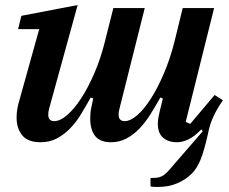

<svg xmlns="http://www.w3.org/2000/svg" viewBox="-20 -554 913 764"><path d="M607 190Q589 190 579 188V154H592Q618 154 634 141Q650 128 670 103L787 -32L781 -39Q753 -10 729 1Q705 12 685 12Q663 12 648 5.5Q633 -1 624 -11Q615 -21 611.5 -34Q608 -47 608 -60Q608 -74 611 -90Q614 -106 617 -117L628 -162L618 -166Q598 -130 577.5 -97.5Q557 -65 533.5 -41Q510 -17 482.5 -2.5Q455 12 421 12Q378 12 358.5 -13Q339 -38 339 -83Q339 -94 340 -105.5Q341 -117 344 -129L351 -162L341 -166Q321 -130 301 -97.5Q281 -65 257 -41Q233 -17 205 -2.5Q177 12 141 12Q91 12 68.5 -15.5Q46 -43 46 -87Q46 -120 58 -158L136 -438H52L65 -491L289 -534L175 -120Q172 -108 172 -98Q172 -72 196 -72Q219 -72 247 -96Q275 -120 302.5 -162Q330 -204 355 -261.5Q380 -319 397 -387L431 -522H556L455 -120Q452 -108 452 -98Q452 -72 476 -72Q499 -72 526.5 -96Q554 -120 581 -162.5Q608 -205 632.5 -262.5Q657 -320 674 -387L707 -522H832L719 -69L737 -61L834 -176L867 -155Q853 -135 844 -119Q835 -103 828 -87.5Q821 -72 816 -56Q811 -40 807 -19Q793 43 779 79Q765 115 743 137Q719 161 685 175.5Q651 190 607 190Z"/></svg>

Font: IBM Plex Serif SmBld
Style: Italic
Weight: 600
Italic angle: -14°
Designer: Mike Abbink, Paul van der Laan, Pieter van Rosmalen
Foundry: Bold Monday
Version: Version 3.001